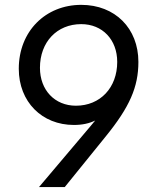

<svg xmlns="http://www.w3.org/2000/svg" viewBox="-20 -759 591 779"><path d="M309.6 -739.3C165 -739.3 56.2 -632.3 56.2 -480C56.2 -345.7 150.4 -252 279.8 -252C314 -252 342.3 -258.3 366.2 -270L347.2 -247.1L138.2 0H242.7L408.7 -205.1C505.9 -324.7 541.5 -405.8 541.5 -507.8C541.5 -644 446.8 -739.3 309.6 -739.3ZM142.1 -483.9C142.1 -588.4 210.9 -661.1 309.6 -661.1C395.5 -661.1 455.6 -598.1 455.6 -507.8C455.6 -403.3 386.7 -330.1 288.1 -330.1C202.1 -330.1 142.1 -393.6 142.1 -483.9Z"/></svg>

Font: Guggenheim Sans Display
Style: Italic
Weight: 400
Italic angle: -7°
Designer: Modified by Tom Baber under direction of Pentagram Design 2023
Foundry: rsms
Version: Version 1.001;Glyphs 3.1.2 (3151)